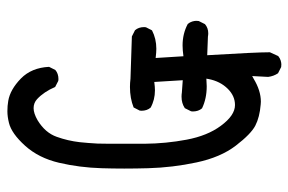

<svg xmlns="http://www.w3.org/2000/svg" viewBox="-156 -648 811 540"><g transform="rotate(-90 250.0 -377.5)"><path d="M332 7.3Q335 7.8 339.4 7.8Q343.8 7.8 350.3 5.9Q356.9 3.9 362.8 -1L373.5 -24.4Q373.5 -64 365.2 -200.7L417.5 -198.7Q422.4 -197.8 426.8 -197.8Q441.9 -197.8 452.6 -207L461.4 -224.6Q461.9 -227.5 461.9 -231.9Q461.9 -236.3 460 -242.9Q458 -249.5 453.1 -255.4Q425.8 -270 392.6 -270Q379.9 -270 362.3 -267.6L357.4 -345.7Q373.5 -343.8 383.3 -343.8Q411.6 -343.8 435.1 -356L443.8 -373Q444.3 -375.5 444.3 -377.9Q444.3 -393.6 435.5 -403.8L418 -412.6L299.3 -416.5Q286.6 -418 275.9 -418Q244.1 -418 218.3 -407.7L209.5 -390.6Q209 -388.2 209 -385.7Q209 -370.1 217.8 -359.9Q239.7 -347.7 266.6 -347.7Q275.9 -347.7 290 -349.6L294.9 -269.5L260.3 -272Q254.4 -272.9 248.5 -272.9Q230 -272.9 216.3 -263.7L207.5 -246.1Q207 -243.7 207 -241.2Q207 -225.6 215.8 -215.3Q243.2 -202.1 277.8 -202.1Q285.6 -202.1 299.3 -203.1L298.3 -197.3Q292 -164.1 270.5 -142.6Q250.5 -122.6 225.1 -122.6Q195.8 -122.6 166.5 -162.6Q138.7 -200.2 127.7 -258.5Q116.7 -316.9 116.2 -376.5Q116.2 -405.8 116.2 -431.9Q116.2 -458 116.2 -476.8Q116.2 -495.6 116.7 -509.3Q118.2 -536.6 120.6 -559.1Q124.5 -592.8 135.7 -624Q147 -656.2 182.1 -677.7Q201.7 -689 216.3 -689Q231 -689 241.7 -679.2Q262.2 -660.2 275.9 -628.4L293 -619.6Q295.4 -619.1 297.9 -619.1Q313.5 -619.1 323.7 -627.9L332.5 -645.5Q330.1 -694.8 299.8 -724.6Q268.6 -754.9 236.8 -760.3Q223.1 -762.7 207.8 -762.7Q192.4 -762.7 174.8 -758.3Q145 -751 110.6 -712.9Q76.2 -674.8 62.7 -617.4Q49.3 -560.1 47.4 -498Q46.4 -466.8 46.4 -434.1Q46.4 -401.4 47.4 -366.7Q49.3 -298.3 63.7 -230.7Q78.1 -163.1 110.8 -120.4Q143.6 -77.6 167.2 -65.4Q190.9 -53.2 226.6 -50.3Q230.5 -49.8 234.4 -49.8Q265.6 -49.8 299.3 -70.3L306.6 -74.2L304.2 -29.3Q306.2 -13.7 314.5 -1.5Z"/></g></svg>

Font: Bakudai
Style: Light
Weight: 300
Version: Version 1.48